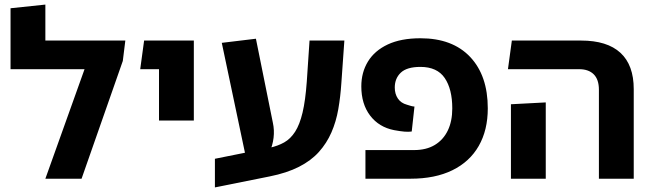

<svg xmlns="http://www.w3.org/2000/svg" viewBox="-20 -780 2844 838"><path d="M178 -603H527L516 -514L336 0H178L349 -478H26V-744L178 -760Z M674 -254V-603H826V-254ZM592 -478 609 -603H759V-478Z M918 38V-87L1157 -135Q1193 -143 1220.5 -158.5Q1248 -174 1268 -205Q1288 -236 1300.5 -288.5Q1313 -341 1319 -424L1331 -603H1483L1470 -419Q1466 -358 1456.5 -303.5Q1447 -249 1426.5 -202Q1406 -155 1372 -117Q1338 -79 1285 -52Q1232 -25 1157 -10ZM1061 -57 948 -593 1097 -611 1171 -244Q1178 -212 1174 -178.5Q1170 -145 1155.5 -113.5Q1141 -82 1118 -57Z M1575 0V-125H1787Q1841 -125 1878 -147.5Q1915 -170 1934.5 -210.5Q1954 -251 1954 -307Q1954 -391 1921 -439.5Q1888 -488 1815 -488Q1756 -488 1729.5 -463Q1703 -438 1703 -398Q1703 -370 1716.5 -350Q1730 -330 1756 -323Q1765 -320 1774 -317.5Q1783 -315 1789 -315L1777 -206Q1763 -204 1745 -205.5Q1727 -207 1700 -212Q1634 -225 1595.5 -275.5Q1557 -326 1557 -403Q1557 -464 1586 -511.5Q1615 -559 1672.5 -586Q1730 -613 1815 -613Q1955 -613 2032 -531.5Q2109 -450 2109 -307Q2109 -212 2069.5 -143Q2030 -74 1954.5 -37Q1879 0 1772 0Z M2594 0V-388Q2594 -433 2571.5 -455.5Q2549 -478 2508 -478H2197L2214 -603H2516Q2630 -603 2688 -549.5Q2746 -496 2746 -391V0ZM2210 0V-325L2362 -333V0Z"/></svg>

Font: Noto Sans Hebrew Thin
Style: Bold
Weight: 700
Version: Version 3.001